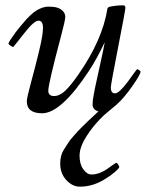

<svg xmlns="http://www.w3.org/2000/svg" viewBox="-20 -419 561 724"><path d="M125 -341.1Q108.2 -341.1 69.6 -291.5Q31 -241.9 30 -241.9Q26.4 -241.9 19.2 -246.9Q12 -252 12 -254.9Q12 -257.8 19 -268.6Q38.6 -298.3 56.4 -319.3Q74.2 -340.3 80.4 -347.3Q86.7 -354.2 97.5 -364.1Q108.4 -374 118.2 -379.9Q142.1 -394 162.4 -394Q182.6 -394 195.2 -390.4Q207.8 -386.7 216.9 -377.4Q226.1 -368.2 226.1 -355.3Q226.1 -342.5 210 -282.5Q162.1 -102.3 162.1 -76.9Q162.1 -56.9 183.5 -56.9Q204.8 -56.9 225.6 -76.4Q246.3 -95.9 275.4 -137.7Q366.5 -268.6 385 -386Q387 -392.1 393.8 -393.6Q418.9 -398.9 444.1 -398.9Q452.9 -398.9 452.9 -390.1Q452.9 -381.3 425.4 -240.7Q397.9 -100.1 397.9 -89.1Q397.9 -66.9 414.1 -66.9Q429 -66.9 462.9 -112.3Q475.3 -129.4 485.6 -143.7Q495.8 -158 497.7 -158Q499.5 -158 504.8 -154.4Q510 -150.9 510 -148.9Q510 -138.2 477.9 -92.7Q445.8 -47.1 418.9 -23.9Q410.9 -16.6 391.1 -0.7Q371.3 15.1 357.1 30.2Q342.8 45.2 330 61.2Q317.1 77.1 305.2 96.4Q280 136.5 280 168.2Q280 200 294.2 219.5Q308.3 239 324.8 239Q341.3 239 358 232.2Q374.8 225.3 385.7 217Q415.3 195.1 418.6 195.1Q421.9 195.1 425.9 201.8Q429.9 208.5 429.9 210.8Q429.9 213.1 422.5 220.9Q415 228.8 400.6 239.6Q386.2 250.5 368.7 260.7Q326.4 284.9 281 284.9Q260 284.9 242.7 271.5Q207 244.1 207 198Q207 167 220.6 145.6Q234.1 124.3 239.3 116.5Q244.4 108.6 255.9 95.7Q267.3 82.8 272.8 76.5Q278.3 70.3 292.5 56.5Q306.6 42.7 311.5 38.1Q317.1 32.5 351.1 1Q329.1 -5.6 329.1 -24.7Q329.1 -43.7 337.8 -85.3Q346.4 -127 358.4 -179.8Q370.4 -232.7 375 -260Q342.5 -191.9 314.9 -150.9Q210.2 8.1 138.9 8.1Q81.1 8.1 81.1 -37.1Q81.1 -49.6 96.3 -105.5Q111.6 -161.4 126.8 -224Q142.1 -286.6 142.1 -313.8Q142.1 -341.1 125 -341.1Z"/></svg>

Font: Fanwood Text
Style: Italic
Weight: 400
Italic angle: -9°
Version: Version 1.101